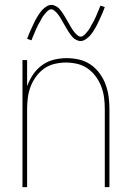

<svg xmlns="http://www.w3.org/2000/svg" viewBox="-20 -766 540 786"><path d="M72 0V-520H91V-413Q100 -438 115 -460.5Q130 -483 152 -499Q174 -515 200 -521.5Q226 -528 253 -528Q279 -528 304.5 -522Q330 -516 351 -501.5Q372 -487 387.5 -466Q403 -445 412 -421Q421 -397 424.5 -371.5Q428 -346 428 -320V0H409V-320Q409 -343 406 -366.5Q403 -390 394.5 -412Q386 -434 372 -453Q358 -472 339 -485.5Q320 -499 296.5 -504.5Q273 -510 250 -510Q227 -510 203.5 -504.5Q180 -499 161 -485.5Q142 -472 128 -453Q114 -434 105.5 -412Q97 -390 94 -366.5Q91 -343 91 -320V0ZM310 -598Q304 -598 298.5 -600Q293 -602 288 -605Q283 -608 279 -612Q275 -616 271.5 -620.5Q268 -625 265 -629.5Q262 -634 259 -638.5Q256 -643 253 -648.5Q250 -654 247 -659Q244 -664 241 -669Q238 -674 235 -679.5Q232 -685 229 -690Q226 -695 223 -699.5Q220 -704 216.5 -708.5Q213 -713 209 -717Q205 -721 200 -724.5Q195 -728 190 -728Q185 -728 181 -725.5Q177 -723 174 -720.5Q171 -718 168 -714Q165 -710 161 -705.5Q157 -701 155.5 -698.5Q154 -696 152 -693Q150 -690 148.5 -686.5Q147 -683 145 -679.5Q143 -676 140.5 -672Q138 -668 136 -664Q134 -660 132 -655.5Q130 -651 127.5 -646Q125 -641 123 -635.5Q121 -630 118.5 -624.5Q116 -619 113.5 -613Q111 -607 109 -601L91 -607Q95 -619 99.5 -629Q104 -639 108 -648Q112 -657 116 -665.5Q120 -674 123.5 -681Q127 -688 131 -694.5Q135 -701 138.5 -706.5Q142 -712 147.5 -719Q153 -726 159.5 -731.5Q166 -737 173.5 -741.5Q181 -746 190 -746Q196 -746 201.5 -744Q207 -742 212 -739Q217 -736 221 -732Q225 -728 228.5 -723.5Q232 -719 235 -714.5Q238 -710 241 -705.5Q244 -701 247 -695.5Q250 -690 253 -685Q256 -680 259 -675Q262 -670 265 -664.5Q268 -659 271 -654Q274 -649 277 -644.5Q280 -640 283.5 -635.5Q287 -631 291 -627Q295 -623 300 -619.5Q305 -616 310 -616Q315 -616 319 -618.5Q323 -621 326 -623.5Q329 -626 332 -630Q335 -634 339 -638.5Q343 -643 344.5 -645.5Q346 -648 348 -651Q350 -654 351.5 -657.5Q353 -661 355 -664.5Q357 -668 359.5 -672Q362 -676 364 -680Q366 -684 368 -688.5Q370 -693 372.5 -698Q375 -703 377 -708.5Q379 -714 381.5 -719.5Q384 -725 386.5 -731Q389 -737 391 -743L409 -737Q405 -725 400.5 -715Q396 -705 392 -696Q388 -687 384 -678.5Q380 -670 376.5 -663Q373 -656 369 -649.5Q365 -643 361.5 -637.5Q358 -632 352.5 -625Q347 -618 340.5 -612.5Q334 -607 326.5 -602.5Q319 -598 310 -598Z"/></svg>

Font: Iosevka Term Curly Thin
Style: Regular
Weight: 100
Designer: Belleve Invis
Foundry: Belleve Invis
Version: Version 32.3.0